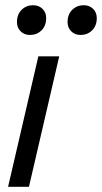

<svg xmlns="http://www.w3.org/2000/svg" viewBox="-20 -716 391 736"><path d="M207 -500 91 0H11L127 -500ZM289 -582Q267 -582 253 -596Q239 -610 239 -631Q239 -661 257 -678.5Q275 -696 301 -696Q323 -696 337 -682Q351 -668 351 -647Q351 -617 333 -599.5Q315 -582 289 -582ZM95 -582Q73 -582 59 -596Q45 -610 45 -631Q45 -661 63 -678.5Q81 -696 107 -696Q129 -696 143 -682Q157 -668 157 -647Q157 -617 139 -599.5Q121 -582 95 -582Z"/></svg>

Font: Prodigy Sans
Style: Italic
Weight: 400
Italic angle: -13°
Designer: Wei Huang
Foundry: Wei Huang
Version: Version 1.003; ttfautohint (v1.8.3)